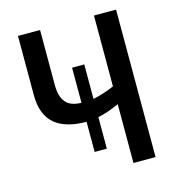

<svg xmlns="http://www.w3.org/2000/svg" viewBox="-106 -806 830 898"><g transform="rotate(-15 308.5 -357.0)"><path d="M537 -714V0H430V-285Q404 -273 378.5 -264Q353 -255 327 -250V-97H268V-243Q218 -243 179.5 -254Q141 -265 115 -287Q89 -309 75.5 -344Q62 -379 62 -427V-714H169V-448Q169 -392 192 -364Q215 -336 268 -335V-505H327V-338Q352 -343 378.5 -351.5Q405 -360 430 -371V-714Z"/></g></svg>

Font: Noto Sans Display SemiCondensed Medium
Style: Regular
Weight: 500
Width: 4
Designer: Monotype Design Team
Foundry: Monotype Imaging Inc.
Version: Version 2.003